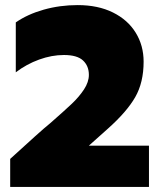

<svg xmlns="http://www.w3.org/2000/svg" viewBox="-20 -734 625 754"><path d="M20 -110 117 -198Q157 -234 177 -250Q233 -299 262 -326.5Q291 -354 310 -383Q329 -412 329 -440Q329 -475 306 -496.5Q283 -518 231 -518Q183 -518 133.5 -500Q84 -482 42 -450V-646Q88 -678 151.5 -696Q215 -714 285 -714Q365 -714 423.5 -685Q482 -656 513 -605.5Q544 -555 544 -492Q544 -410 511 -352.5Q478 -295 404 -229L329 -162H565V0H20Z"/></svg>

Font: Prompt ExtraBold
Style: Regular
Weight: 800
Designer: Katatrad Team
Foundry: CadsonDemak
Version: Version 1.001